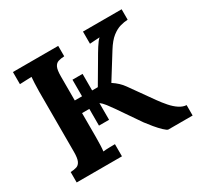

<svg xmlns="http://www.w3.org/2000/svg" viewBox="-150 -877 1085 1054"><g transform="rotate(-30 393.0 -350.0)"><path d="M50 0V-66Q73 -67 88.5 -72Q104 -77 112.5 -95Q121 -113 121 -153V-536Q121 -563 122.5 -588Q124 -613 125 -626Q109 -625 85 -624.5Q61 -624 50 -623V-700H337V-634Q315 -633 299 -628Q283 -623 274.5 -605.5Q266 -588 266 -547V-395H412L489 -526Q506 -556 525 -586Q544 -616 557 -627Q541 -626 523 -625Q505 -624 494 -623V-700H739V-634Q717 -633 691.5 -626Q666 -619 639 -598Q612 -577 584 -532L488 -378Q508 -365 523.5 -350.5Q539 -336 551 -319L654 -174Q674 -146 695.5 -121.5Q717 -97 740 -82Q763 -67 785 -66V0H631Q623 -1 605 -18Q587 -35 567 -59Q547 -83 533 -102L434 -246Q421 -265 405.5 -285Q390 -305 376 -315H266V-164Q266 -137 265 -112Q264 -87 262 -74Q278 -76 302.5 -76.5Q327 -77 337 -77V0ZM312 -209V-500H376V-209Z"/></g></svg>

Font: Lora
Style: Weight 700
Weight: 700
Designer: Olga Karpushina, Alexei Vanyashin (Cyrillic)
Foundry: Cyreal
Version: Version 3.001